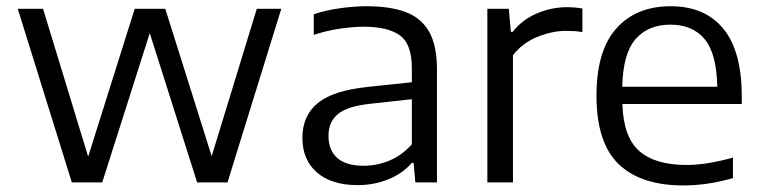

<svg xmlns="http://www.w3.org/2000/svg" viewBox="-20 -570 2382 600"><path d="M204.5 0 35.5 -542.5H114.5L255.5 -80.5L401 -542.5H496.5L641.5 -82L782.5 -542.5H859L691 0H596L448 -466.5L299.5 0Z M1098 8.5Q1016 8.5 970.5 -31Q925 -70.5 925 -139Q925 -209 973.5 -248.2Q1022 -287.5 1130.5 -298.5L1267 -313V-356.5Q1267 -433 1229.2 -459.8Q1191.5 -486.5 1117 -486.5Q1084 -486.5 1042.8 -480.5Q1001.5 -474.5 960.5 -461V-525.5Q997.5 -538 1042 -544.2Q1086.5 -550.5 1126.5 -550.5Q1198.5 -550.5 1247.2 -532.5Q1296 -514.5 1320.8 -471.2Q1345.5 -428 1345.5 -352.5V0H1278L1272.5 -61H1267Q1238.5 -28 1193.8 -9.8Q1149 8.5 1098 8.5ZM1006.5 -145.5Q1006.5 -101 1033.8 -76.5Q1061 -52 1117 -52Q1157.5 -52 1196.5 -68Q1235.5 -84 1267 -119V-260L1135.5 -245.5Q1065.5 -238 1036 -213.5Q1006.5 -189 1006.5 -145.5Z M1503 0V-542.5H1570L1576.5 -470.5H1582Q1611.5 -508 1657.2 -527.8Q1703 -547.5 1751 -547.5Q1777.5 -547.5 1800 -543.5V-469.5Q1787.5 -472 1774.5 -472.8Q1761.5 -473.5 1747.5 -473.5Q1706.5 -473.5 1660 -455Q1613.5 -436.5 1583 -397.5V0Z M2115.5 9.5Q1982.5 9.5 1913.2 -57.2Q1844 -124 1844 -271Q1844 -411.5 1906 -481Q1968 -550.5 2076 -550.5Q2182.5 -550.5 2240.2 -480.5Q2298 -410.5 2298 -269V-245H1925Q1928 -142 1977.5 -98.2Q2027 -54.5 2125.5 -54.5Q2158.5 -54.5 2194.8 -60.5Q2231 -66.5 2270.5 -77.5V-13.5Q2228.5 -1.5 2190.5 4Q2152.5 9.5 2115.5 9.5ZM2075 -493Q2006 -493 1966.5 -448.2Q1927 -403.5 1924.5 -299H2221.5Q2219.5 -403 2181.8 -448Q2144 -493 2075 -493Z"/></svg>

Font: Encode Sans Semi Expanded
Style: Regular
Weight: 400
Width: 6
Designer: Multiple Designers
Foundry: Impallari Type
Version: Version 3.000; ttfautohint (v1.8.3) -l 8 -r 50 -G 200 -x 14 